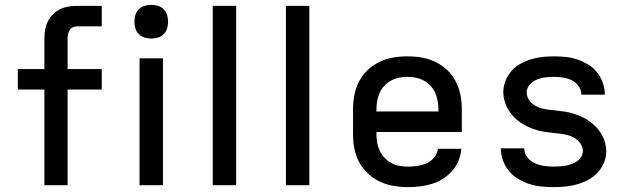

<svg xmlns="http://www.w3.org/2000/svg" viewBox="-20 -759 2590 787"><path d="M162 0V-392H53V-476H162V-601Q162 -619 165 -637Q168 -655 176 -671Q184 -687 197 -700Q210 -713 226 -721Q242 -729 260 -732Q278 -735 296 -735H397V-651H296Q287 -651 278.5 -647Q270 -643 265.5 -635.5Q261 -628 259 -619Q257 -610 257 -601V-476H397V-392H257V0Z M552 0V-520H648V0ZM600 -601Q586 -601 572.5 -605Q559 -609 549 -619Q539 -629 535 -642.5Q531 -656 531 -670Q531 -684 535 -697.5Q539 -711 549 -721Q559 -731 572.5 -735Q586 -739 600 -739Q614 -739 627.5 -735Q641 -731 651 -721Q661 -711 665 -697.5Q669 -684 669 -670Q669 -656 665 -642.5Q661 -629 651 -619Q641 -609 627.5 -605Q614 -601 600 -601Z M852 0V-735H948V0Z M1152 0V-735H1248V0Z M1653 8Q1623 8 1593.5 3Q1564 -2 1537 -14.5Q1510 -27 1488 -48Q1466 -69 1452 -95Q1438 -121 1432.5 -150.5Q1427 -180 1427 -210V-310Q1427 -340 1432.5 -369Q1438 -398 1451.5 -424.5Q1465 -451 1486.5 -471.5Q1508 -492 1535 -505Q1562 -518 1591 -523Q1620 -528 1650 -528Q1680 -528 1709 -523Q1738 -518 1765 -505Q1792 -492 1813.5 -471.5Q1835 -451 1848.5 -424.5Q1862 -398 1867.5 -369Q1873 -340 1873 -310V-218H1523V-210Q1523 -192 1526 -174.5Q1529 -157 1536.5 -141Q1544 -125 1556.5 -112Q1569 -99 1584.5 -90.5Q1600 -82 1617.5 -79Q1635 -76 1653 -76Q1672 -76 1691.5 -79Q1711 -82 1729 -90Q1747 -98 1760 -114Q1773 -130 1775 -149H1871Q1869 -124 1859.5 -100.5Q1850 -77 1833.5 -58.5Q1817 -40 1796 -26.5Q1775 -13 1751 -5.5Q1727 2 1702 5Q1677 8 1653 8ZM1523 -302H1777V-310Q1777 -328 1774 -345Q1771 -362 1764 -378Q1757 -394 1745 -407Q1733 -420 1717.5 -428.5Q1702 -437 1685 -440.5Q1668 -444 1650 -444Q1632 -444 1615 -440.5Q1598 -437 1582.5 -428.5Q1567 -420 1555 -407Q1543 -394 1536 -378Q1529 -362 1526 -345Q1523 -328 1523 -310Z M2249 8Q2224 8 2199 5.5Q2174 3 2150.5 -4.5Q2127 -12 2105 -25Q2083 -38 2067 -57Q2051 -76 2042 -100Q2033 -124 2033 -149V-151H2129V-150Q2129 -131 2141.5 -114.5Q2154 -98 2172 -90Q2190 -82 2209.5 -79Q2229 -76 2249 -76Q2261 -76 2273.5 -77Q2286 -78 2298.5 -80Q2311 -82 2323 -86.5Q2335 -91 2345.5 -98Q2356 -105 2362.5 -116.5Q2369 -128 2369 -140Q2369 -156 2359.5 -170Q2350 -184 2336.5 -192.5Q2323 -201 2307.5 -205Q2292 -209 2276 -211Q2260 -213 2244.5 -214.5Q2229 -216 2213 -218.5Q2197 -221 2181.5 -225.5Q2166 -230 2151.5 -236Q2137 -242 2123 -250.5Q2109 -259 2097 -269.5Q2085 -280 2075 -292.5Q2065 -305 2058 -319.5Q2051 -334 2047 -349.5Q2043 -365 2043 -381Q2043 -405 2052 -427.5Q2061 -450 2076.5 -468Q2092 -486 2113 -497.5Q2134 -509 2157 -516Q2180 -523 2203.5 -525.5Q2227 -528 2251 -528Q2275 -528 2299.5 -525.5Q2324 -523 2347 -515Q2370 -507 2391 -494.5Q2412 -482 2427 -463Q2442 -444 2450.5 -420.5Q2459 -397 2459 -373V-371H2363V-372Q2363 -390 2351.5 -406Q2340 -422 2323.5 -430Q2307 -438 2288.5 -441Q2270 -444 2251 -444Q2233 -444 2215.5 -442Q2198 -440 2181 -433Q2164 -426 2151.5 -412Q2139 -398 2139 -380Q2139 -364 2148 -350.5Q2157 -337 2170.5 -328Q2184 -319 2199.5 -315Q2215 -311 2231 -309Q2247 -307 2263 -305.5Q2279 -304 2295 -301.5Q2311 -299 2326 -294.5Q2341 -290 2356 -284Q2371 -278 2384.5 -269.5Q2398 -261 2410.5 -250.5Q2423 -240 2433 -227.5Q2443 -215 2450 -201Q2457 -187 2461 -171Q2465 -155 2465 -139Q2465 -115 2455.5 -92Q2446 -69 2429 -51Q2412 -33 2390.5 -21.5Q2369 -10 2345.5 -3.5Q2322 3 2297.5 5.5Q2273 8 2249 8Z"/></svg>

Font: Iosevka Aile Medium
Style: Regular
Weight: 500
Designer: Belleve Invis
Foundry: Belleve Invis
Version: Version 27.3.5; ttfautohint (v1.8.4)